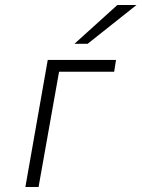

<svg xmlns="http://www.w3.org/2000/svg" viewBox="-20 -752 569 772"><path d="M82 0 172 -511H446.5L439 -463.5H217.5L135 0ZM279.5 -576 452 -732H529L332.5 -576Z"/></svg>

Font: Overpass ExtraLight
Style: Italic
Weight: 250
Italic angle: -10°
Designer: Delve Withrington, Dave Bailey, Thomas Jockin
Foundry: Delve Fonts LLC
Version: Version 4.000